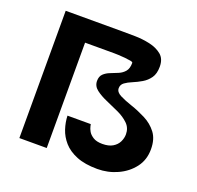

<svg xmlns="http://www.w3.org/2000/svg" viewBox="-105 -676 820 798"><g transform="rotate(20 305.0 -276.5)"><path d="M403 10Q348 10 311 -5Q274 -20 252.5 -44.5Q231 -69 221.5 -98Q212 -127 211 -156H314Q314 -156 316 -146.5Q318 -137 324.5 -125.5Q331 -114 346 -104.5Q361 -95 387 -95Q415 -95 432.5 -105.5Q450 -116 458 -132.5Q466 -149 466 -166Q466 -194 447 -212.5Q428 -231 400 -244Q372 -257 344 -269Q316 -281 296.5 -296Q277 -311 277 -334Q277 -354 288.5 -365Q300 -376 317 -382.5Q334 -389 350.5 -396Q367 -403 378 -416Q389 -429 389 -454Q389 -458 378.5 -460Q368 -462 352.5 -463.5Q337 -465 323 -465.5Q309 -466 304 -466H176V0H55V-563H304Q328 -563 361.5 -562.5Q395 -562 427 -555Q459 -548 480.5 -530.5Q502 -513 502 -478Q502 -447 489 -428.5Q476 -410 456.5 -398.5Q437 -387 417.5 -379Q398 -371 385 -361.5Q372 -352 372 -336Q372 -319 393.5 -308Q415 -297 446.5 -286.5Q478 -276 510.5 -259.5Q543 -243 564 -215.5Q585 -188 585 -143Q585 -96 559 -62Q533 -28 491.5 -9Q450 10 403 10Z"/></g></svg>

Font: Darker Grotesque Light ExtraBold
Style: Regular
Weight: 800
Version: Version 1.000;gftools[0.9.28]